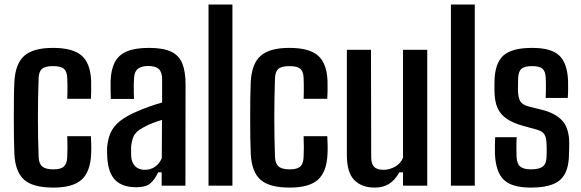

<svg xmlns="http://www.w3.org/2000/svg" viewBox="-20 -820 2566 848"><path d="M277 -383.5Q277.5 -397 277.8 -413.5Q278 -430 277.8 -446Q277.5 -462 277 -474Q276.5 -503.5 262.5 -515.8Q248.5 -528 214 -528Q179.5 -528 165.5 -515.8Q151.5 -503.5 150.5 -474Q149 -428 148.2 -385.2Q147.5 -342.5 147.5 -300.8Q147.5 -259 148.2 -216.5Q149 -174 150.5 -128.5Q151.5 -97.5 166.5 -84.8Q181.5 -72 215.5 -72Q249.5 -72 263 -85.2Q276.5 -98.5 277 -129Q278 -147.5 278 -168.2Q278 -189 277 -218.5H381.5Q382.5 -204.5 383 -180.5Q383.5 -156.5 382.5 -139.5Q379 -61 340.2 -26.2Q301.5 8.5 215.5 8.5Q125 8.5 86.2 -26.5Q47.5 -61.5 43.5 -139.5Q42 -171 41.5 -212.8Q41 -254.5 41 -299.8Q41 -345 41.5 -386.8Q42 -428.5 43.5 -459Q48 -539.5 87.8 -574Q127.5 -608.5 214 -608.5Q301.5 -608.5 340.5 -574.5Q379.5 -540.5 382.5 -463Q383 -444 382.8 -420.5Q382.5 -397 381.5 -383.5Z M582.5 7Q522 7 490.5 -23.2Q459 -53.5 454 -120.5Q453.5 -132 453 -144.8Q452.5 -157.5 453 -168Q456 -206 469 -234.5Q482 -263 510.5 -285.8Q539 -308.5 588 -329Q613.5 -340 640.2 -349.5Q667 -359 696 -367.5V-470Q696 -500.5 682 -514.5Q668 -528.5 634.5 -528.5Q605.5 -528.5 589.5 -516.5Q573.5 -504.5 572 -475.5Q571 -464.5 570.8 -445.2Q570.5 -426 571 -408.2Q571.5 -390.5 572 -383H469.5Q469 -398.5 468.5 -420.5Q468 -442.5 468.5 -463Q470.5 -513.5 487.2 -545.5Q504 -577.5 540.2 -593Q576.5 -608.5 638 -608.5Q700.5 -608.5 735.5 -592Q770.5 -575.5 785 -540Q799.5 -504.5 799.5 -447.5L799 0H694V-59H678.5Q663.5 -26.5 643.5 -9.8Q623.5 7 582.5 7ZM619.5 -70Q645.5 -70 664.8 -83.5Q684 -97 694.5 -121L695.5 -290.5Q675.5 -284.5 654.8 -276.8Q634 -269 612 -256.5Q580 -240 570.2 -217.8Q560.5 -195.5 559 -168Q559 -155 559 -146.8Q559 -138.5 559.5 -128Q562 -100.5 577.5 -85.2Q593 -70 619.5 -70Z M901 0V-800H1006.5V0Z M1321 -383.5Q1321.5 -397 1321.8 -413.5Q1322 -430 1321.8 -446Q1321.5 -462 1321 -474Q1320.5 -503.5 1306.5 -515.8Q1292.5 -528 1258 -528Q1223.5 -528 1209.5 -515.8Q1195.5 -503.5 1194.5 -474Q1193 -428 1192.2 -385.2Q1191.5 -342.5 1191.5 -300.8Q1191.5 -259 1192.2 -216.5Q1193 -174 1194.5 -128.5Q1195.5 -97.5 1210.5 -84.8Q1225.5 -72 1259.5 -72Q1293.5 -72 1307 -85.2Q1320.5 -98.5 1321 -129Q1322 -147.5 1322 -168.2Q1322 -189 1321 -218.5H1425.5Q1426.5 -204.5 1427 -180.5Q1427.5 -156.5 1426.5 -139.5Q1423 -61 1384.2 -26.2Q1345.5 8.5 1259.5 8.5Q1169 8.5 1130.2 -26.5Q1091.5 -61.5 1087.5 -139.5Q1086 -171 1085.5 -212.8Q1085 -254.5 1085 -299.8Q1085 -345 1085.5 -386.8Q1086 -428.5 1087.5 -459Q1092 -539.5 1131.8 -574Q1171.5 -608.5 1258 -608.5Q1345.5 -608.5 1384.5 -574.5Q1423.5 -540.5 1426.5 -463Q1427 -444 1426.8 -420.5Q1426.5 -397 1425.5 -383.5Z M1635.5 8.5Q1577 8.5 1544.5 -25Q1512 -58.5 1512 -134.5V-600H1618.5L1619.5 -125.5Q1619.5 -96.5 1632.2 -83.2Q1645 -70 1673.5 -70Q1701 -70 1725.5 -84.2Q1750 -98.5 1760 -123V-600H1867V0H1760V-59H1744Q1724 -23.5 1697.5 -7.5Q1671 8.5 1635.5 8.5Z M1971.5 0V-800H2077V0Z M2325 8.5Q2240 8.5 2204.8 -26.2Q2169.5 -61 2166 -139.5Q2165.5 -160.5 2165.8 -179.5Q2166 -198.5 2167 -214H2262Q2260.5 -184.5 2260.8 -164Q2261 -143.5 2261.5 -128.5Q2262.5 -97 2277.5 -84.5Q2292.5 -72 2325 -72Q2361.5 -72 2377.5 -84.8Q2393.5 -97.5 2394 -129Q2394.5 -143 2394.5 -150.2Q2394.5 -157.5 2394.5 -164.2Q2394.5 -171 2394 -183Q2393.5 -211 2384.8 -225.8Q2376 -240.5 2351 -247.5L2289 -264.5Q2246.5 -276.5 2219 -294.8Q2191.5 -313 2178.2 -341.5Q2165 -370 2164 -414Q2163.5 -428 2163.8 -438Q2164 -448 2164 -459Q2165 -539 2202.2 -573.8Q2239.5 -608.5 2330.5 -608.5Q2414.5 -608.5 2450.2 -574.8Q2486 -541 2489 -462Q2489.5 -451 2489.2 -426Q2489 -401 2487.5 -387.5H2390Q2391 -401.5 2391 -418Q2391 -434.5 2391 -449.5Q2391 -464.5 2390.5 -474Q2389.5 -504 2376.5 -516Q2363.5 -528 2330.5 -528Q2296.5 -528 2283 -516Q2269.5 -504 2268.5 -474Q2268.5 -467 2268 -455Q2267.5 -443 2267.5 -424Q2268 -393.5 2276.2 -375.8Q2284.5 -358 2313.5 -350L2370 -336Q2432.5 -321 2463.2 -287.2Q2494 -253.5 2494 -187.5Q2494 -174 2493.8 -162.5Q2493.5 -151 2493 -137Q2492 -59.5 2454 -25.5Q2416 8.5 2325 8.5Z"/></svg>

Font: Big Shoulders Medium
Style: Regular
Weight: 500
Designer: Patric King
Foundry: XO Type Co
Version: Version 2.002